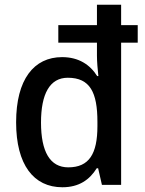

<svg xmlns="http://www.w3.org/2000/svg" viewBox="-20 -780 610 810"><path d="M243 10C314 10 358 -22 388 -70H394L410 0H491V-600H561V-674H491V-760H389V-674H226V-600H389V-545C389 -522 392 -484 395 -459H390C360 -507 312 -539 242 -539C123 -539 48 -445 48 -264C48 -85 122 10 243 10ZM268 -74C191 -74 153 -140 153 -263C153 -384 190 -452 266 -452C360 -452 391 -390 391 -266V-248C391 -131 356 -74 268 -74Z"/></svg>

Font: Noto Sans Arabic UI SmCn Md
Style: Regular
Weight: 500
Width: 4
Designer: Monotype Design Team, Nadine Chahine and Nizar Qandah
Foundry: Monotype Imaging Inc.
Version: Version 2.010